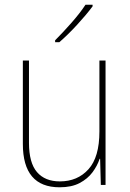

<svg xmlns="http://www.w3.org/2000/svg" viewBox="-20 -785 553 815"><path d="M428 -528V0H408L405 -111H403Q393 -81 372.5 -53.5Q352 -26 318 -8Q284 10 233 10Q77 10 77 -174V-528H103V-179Q103 -94 137 -54.5Q171 -15 234 -15Q309 -15 355.5 -66.5Q402 -118 402 -227V-528ZM373 -758Q347 -723 307.5 -680Q268 -637 232 -606H214V-614Q248 -648 284 -689Q320 -730 343 -765H373Z"/></svg>

Font: Noto Sans Lao UI SemCond Thin
Style: Regular
Weight: 100
Width: 4
Designer: Monotype Design Team
Foundry: Monotype Imaging Inc.
Version: Version 2.000; ttfautohint (v1.8.4.7-5d5b)